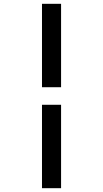

<svg xmlns="http://www.w3.org/2000/svg" viewBox="-20 -843 540 1006"><path d="M200 -386V-823H300V-386ZM200 143V-294H300V143Z"/></svg>

Font: Iosevka Term Curly Semibold
Style: Regular
Weight: 600
Designer: Belleve Invis
Foundry: Belleve Invis
Version: Version 32.3.0